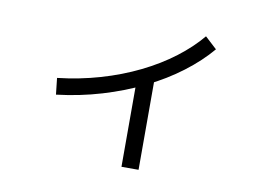

<svg xmlns="http://www.w3.org/2000/svg" viewBox="-69 -688 1139 830"><g transform="rotate(10 500.0 -273.5)"><path d="M177 -222 169 -294Q266 -305 355.5 -331Q445 -357 523.5 -395.5Q602 -434 665 -482Q728 -530 772 -583L824 -535Q776 -478 707.5 -426Q639 -374 554.5 -332.5Q470 -291 374.5 -262.5Q279 -234 177 -222ZM510 -358H585V36H510Z"/></g></svg>

Font: Murecho Thin
Style: Regular
Weight: 400
Version: Version 1.010